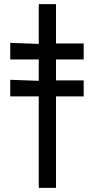

<svg xmlns="http://www.w3.org/2000/svg" viewBox="-20 -734 462 936"><path d="M253 -714V-522H388V-444H253V-342H388V-264H253V182H169V-264H30V-345L169 -340V-444H30V-525L169 -520V-714Z"/></svg>

Font: Non Bureau
Style: Regular
Weight: 400
Designer: Jona Saucedo
Foundry: Non Foundry
Version: Version 1.000; ttfautohint (v1.8.4)